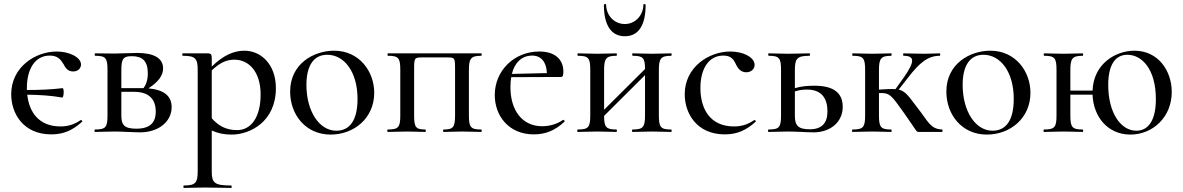

<svg xmlns="http://www.w3.org/2000/svg" viewBox="-20 -648 5809 943"><path d="M376 -58C344 -36 313 -27 277 -27C172 -27 123 -96 114 -183C173 -182 229 -179 285 -169C294 -167 296 -216 287 -215C229 -208 172 -206 112 -206V-216C112 -310 153 -375 224 -375C263 -375 278 -356 292 -333C301 -315 313 -297 339 -297C365 -297 378 -314 378 -332C376 -369 317 -395 259 -395C154 -395 35 -319 35 -185C35 -91 94 12 232 12C292 12 337 -8 383 -50C387 -53 380 -60 376 -58Z M709 -214C758 -246 781 -277 781 -312C781 -363 735 -388 653 -388C617 -388 577 -385 543 -385C508 -385 474 -386 448 -386C444 -386 444 -374 448 -374C499 -374 508 -363 508 -305V-81C508 -23 499 -12 447 -12C443 -12 443 0 447 0C474 0 508 -2 543 -2C581 -2 637 2 668 2C758 2 823 -50 823 -122C823 -177 785 -207 709 -214ZM628 -372C680 -372 706 -348 706 -287C706 -256 698 -233 685 -215H674H576V-303C576 -362 587 -372 628 -372ZM650 -16C589 -16 576 -35 576 -81V-197H639C716 -197 745 -156 745 -100C745 -45 716 -16 650 -16Z M1180 -399C1127 -399 1075 -375 1020 -321V-361C1020 -380 1017 -386 1000 -386H878C874 -386 874 -374 878 -374C938 -374 951 -362 951 -305V194C951 251 939 263 883 263C880 263 880 275 883 275C910 275 946 273 985 273C1034 273 1079 275 1115 275C1119 275 1119 263 1115 263C1034 263 1020 251 1020 194V-7C1052 7 1080 13 1118 13C1209 13 1335 -51 1335 -215C1335 -332 1262 -399 1180 -399ZM1145 -9C1086 -9 1051 -33 1020 -67V-302C1052 -333 1086 -355 1131 -355C1202 -355 1260 -296 1260 -184C1260 -69 1211 -9 1145 -9Z M1604 13C1718 13 1818 -67 1818 -192C1818 -297 1745 -399 1621 -399C1522 -399 1405 -336 1405 -198C1405 -85 1481 13 1604 13ZM1632 -6C1547 -6 1485 -103 1485 -231C1485 -329 1523 -379 1587 -379C1671 -379 1736 -295 1736 -162C1736 -56 1697 -6 1632 -6Z M2343 -12C2292 -12 2283 -23 2283 -81V-303C2283 -360 2292 -374 2343 -374C2347 -374 2347 -386 2343 -386H1886C1882 -386 1882 -374 1886 -374C1937 -374 1946 -363 1946 -305V-81C1946 -23 1937 -12 1885 -12C1881 -12 1881 0 1885 0C1912 0 1946 -2 1981 -2C2013 -2 2044 0 2069 0C2072 0 2072 -12 2069 -12C2022 -12 2014 -23 2014 -81V-303C2014 -365 2014 -366 2057 -366H2173C2215 -366 2215 -365 2215 -305V-81C2215 -23 2206 -12 2159 -12C2155 -12 2155 0 2159 0C2183 0 2217 -2 2250 -2C2284 -2 2317 0 2343 0C2347 0 2347 -12 2343 -12Z M2745 -59C2714 -37 2676 -28 2643 -28C2544 -28 2487 -107 2487 -220C2487 -238 2488 -254 2491 -269L2736 -270C2745 -270 2747 -281 2747 -296C2747 -357 2705 -395 2629 -395C2504 -395 2410 -300 2410 -181C2410 -81 2477 12 2602 12C2656 12 2704 -5 2752 -50C2756 -53 2749 -61 2745 -59ZM2594 -375C2638 -375 2664 -343 2666 -289L2494 -285C2508 -341 2543 -375 2594 -375Z M3049 -470C3116 -470 3151 -524 3151 -624C3151 -629 3140 -629 3140 -626C3140 -573 3100 -530 3049 -530C2996 -530 2957 -573 2957 -626C2957 -629 2946 -629 2946 -624C2946 -524 2982 -470 3049 -470ZM3276 -12C3225 -12 3216 -23 3216 -81V-303C3216 -360 3225 -374 3276 -374C3280 -374 3280 -386 3276 -386C3251 -386 3217 -384 3183 -384C3148 -384 3114 -386 3088 -386C3084 -386 3084 -374 3088 -374C3138 -374 3148 -364 3148 -309L2947 -109V-303C2947 -360 2956 -374 3007 -374C3011 -374 3011 -386 3007 -386C2982 -386 2948 -384 2914 -384C2879 -384 2845 -386 2819 -386C2815 -386 2815 -374 2819 -374C2870 -374 2879 -363 2879 -305V-81C2879 -23 2870 -12 2818 -12C2814 -12 2814 0 2818 0C2845 0 2879 -2 2914 -2C2948 -2 2981 0 3007 0C3011 0 3011 -12 3007 -12C2957 -12 2947 -23 2947 -79L3148 -279V-81C3148 -23 3138 -12 3087 -12C3083 -12 3083 0 3087 0C3113 0 3148 -2 3183 -2C3217 -2 3250 0 3276 0C3280 0 3280 -12 3276 -12Z M3540 12C3600 12 3645 -8 3691 -50C3695 -53 3688 -60 3684 -58C3652 -36 3621 -27 3585 -27C3467 -27 3420 -114 3420 -216C3420 -310 3461 -375 3532 -375C3569 -375 3582 -359 3595 -331C3605 -310 3620 -293 3645 -293C3673 -293 3688 -313 3686 -333C3682 -369 3628 -395 3567 -395C3462 -395 3343 -319 3343 -185C3343 -91 3402 12 3540 12Z M3980 -227C3950 -227 3917 -225 3884 -215V-303C3884 -360 3894 -374 3956 -374C3959 -374 3959 -386 3956 -386C3927 -386 3890 -384 3851 -384C3816 -384 3782 -386 3756 -386C3752 -386 3752 -374 3756 -374C3807 -374 3816 -363 3816 -305V-81C3816 -23 3807 -12 3755 -12C3751 -12 3751 0 3755 0C3782 0 3816 -2 3851 -2C3888 -2 3946 2 3976 2C4059 2 4119 -49 4119 -123C4119 -193 4073 -227 3980 -227ZM3957 -13C3897 -13 3884 -34 3884 -81V-199C3905 -206 3925 -208 3944 -208C4016 -208 4044 -164 4044 -101C4044 -43 4016 -13 3957 -13Z M4607 -12C4549 -14 4538 -53 4488 -116C4442 -177 4427 -200 4394 -208L4440 -267C4496 -340 4538 -374 4595 -374C4599 -374 4599 -386 4595 -386C4574 -386 4556 -384 4518 -384C4464 -384 4450 -386 4418 -386C4415 -386 4415 -374 4418 -374C4473 -374 4474 -346 4420 -269L4378 -210C4359 -212 4334 -210 4297 -208V-303C4297 -360 4306 -374 4357 -374C4360 -374 4360 -386 4357 -386C4332 -386 4298 -384 4264 -384C4229 -384 4195 -386 4168 -386C4165 -386 4165 -374 4168 -374C4220 -374 4229 -363 4229 -305V-81C4229 -23 4220 -12 4167 -12C4164 -12 4164 0 4167 0C4195 0 4229 -2 4264 -2C4298 -2 4331 0 4357 0C4360 0 4360 -12 4357 -12C4306 -12 4297 -23 4297 -81V-191C4351 -193 4357 -181 4418 -96C4488 3 4479 0 4494 0H4607C4610 0 4610 -12 4607 -12Z M4827 13C4941 13 5041 -67 5041 -192C5041 -297 4968 -399 4844 -399C4745 -399 4628 -336 4628 -198C4628 -85 4704 13 4827 13ZM4855 -6C4770 -6 4708 -103 4708 -231C4708 -329 4746 -379 4810 -379C4894 -379 4959 -295 4959 -162C4959 -56 4920 -6 4855 -6Z M5552 -399C5459 -399 5351 -335 5346 -203H5237V-303C5237 -360 5246 -374 5297 -374C5301 -374 5301 -386 5297 -386C5272 -386 5238 -384 5204 -384C5169 -384 5135 -386 5109 -386C5105 -386 5105 -374 5109 -374C5160 -374 5169 -363 5169 -305V-81C5169 -23 5160 -12 5108 -12C5104 -12 5104 0 5108 0C5135 0 5169 -2 5204 -2C5238 -2 5271 0 5297 0C5301 0 5301 -12 5297 -12C5246 -12 5237 -23 5237 -81V-183H5346C5350 -75 5420 13 5532 13C5641 13 5735 -72 5735 -196C5735 -302 5667 -399 5552 -399ZM5561 -6C5485 -6 5423 -93 5423 -231C5423 -327 5456 -379 5517 -379C5588 -379 5657 -309 5657 -161C5657 -60 5622 -6 5561 -6Z"/></svg>

Font: Cormorant Infant Book
Style: Regular
Weight: 500
Designer: Christian Thalmann (Catharsis Fonts)
Version: Version 1.000;PS 002.000;hotconv 1.0.88;makeotf.lib2.5.64775